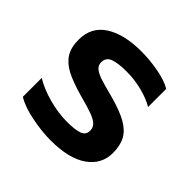

<svg xmlns="http://www.w3.org/2000/svg" viewBox="-136 -625 770 770"><g transform="rotate(45 249.5 -240.0)"><path d="M44 -30V-137Q83 -113 137 -98.5Q191 -84 239 -84Q287 -84 309 -92.5Q331 -101 331 -124Q331 -142 319.5 -153.5Q308 -165 282.5 -174.5Q257 -184 204 -198Q144 -215 109.5 -233Q75 -251 57.5 -278.5Q40 -306 40 -350Q40 -422 97 -458.5Q154 -495 251 -495Q301 -495 350.5 -485.5Q400 -476 428 -459V-356Q398 -374 355 -385Q312 -396 267 -396Q218 -396 193 -386.5Q168 -377 168 -350Q168 -332 181.5 -321.5Q195 -311 217 -303.5Q239 -296 297 -281Q359 -264 394 -244Q429 -224 444 -196Q459 -168 459 -126Q459 -62 404.5 -23.5Q350 15 247 15Q195 15 136 3Q77 -9 44 -30Z"/></g></svg>

Font: Prompt Medium
Style: Regular
Weight: 500
Designer: Katatrad Team
Foundry: CadsonDemak
Version: Version 1.000